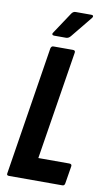

<svg xmlns="http://www.w3.org/2000/svg" viewBox="-93 -884 523 930"><g transform="rotate(10 168.0 -419.0)"><path d="M21 0Q8 0 11 -12L111 -643Q114 -655 124 -655H220Q233 -655 231 -643L146 -110H298Q312 -110 310 -98L296 -12Q294 0 284 0ZM118 -707Q111 -707 109 -711.5Q107 -716 112 -722L181 -826Q189 -838 201 -838H279Q286 -838 287.5 -833.5Q289 -829 284 -823L200 -720Q190 -707 177 -707Z"/></g></svg>

Font: Sofia Sans Extra Condensed ExtraBold
Style: Italic
Weight: 800
Italic angle: -9°
Designer: Botio Nikoltchev, Ani Petrova
Foundry: lettersoup
Version: Version 4.101; ttfautohint (v1.8.4.7-5d5b)